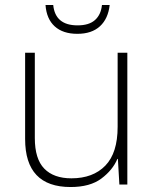

<svg xmlns="http://www.w3.org/2000/svg" viewBox="-20 -742 622 772"><path d="M492 -530V0H460L454 -103H452Q433 -58 387.5 -24Q342 10 264 10Q81 10 81 -183V-530H120V-187Q120 -103 158 -64Q196 -25 267 -25Q354 -25 403.5 -76Q453 -127 453 -232V-530ZM421 -722Q415 -667 382 -636.5Q349 -606 291 -606Q233 -606 200 -636Q167 -666 163 -722H194Q202 -640 292 -640Q338 -640 362 -661.5Q386 -683 390 -722Z"/></svg>

Font: Noto Sans Gujarati UI ExtraLight
Style: Regular
Weight: 200
Designer: Jelle Bosma - Monotype Design Team, Universal Thirst
Foundry: Monotype Imaging Inc.
Version: Version 2.106; ttfautohint (v1.8.4.7-5d5b)